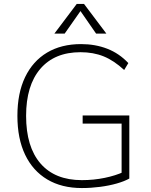

<svg xmlns="http://www.w3.org/2000/svg" viewBox="-20 -943 763 971"><path d="M394 8Q292 8 219 -35.5Q146 -79 107 -160.5Q68 -242 68 -357Q68 -472 107 -553Q146 -634 218 -677Q290 -720 390 -720Q462 -720 522.5 -696.5Q583 -673 629 -624L608 -589Q556 -637 504 -658Q452 -679 387 -679Q256 -679 184 -595Q112 -511 112 -357Q112 -200 185 -116Q258 -32 394 -32Q454 -32 509.5 -43.5Q565 -55 606 -74L595 -35V-318H398V-359H634V-40Q609 -26 570.5 -15Q532 -4 486 2Q440 8 394 8ZM307 -773H255L368 -923H405L518 -773H466L387 -887Z"/></svg>

Font: Muli ExtraLight
Style: Regular
Weight: 250
Designer: Vernon Adams
Foundry: Vernon Adams
Version: Version 2.100; ttfautohint (v1.8.1.43-b0c9)